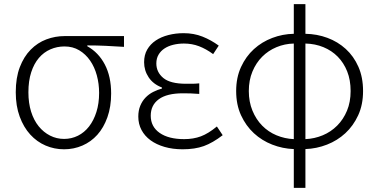

<svg xmlns="http://www.w3.org/2000/svg" viewBox="-20 -707 1827 926"><path d="M289 13Q242 13 200 -5Q158 -23 126 -58Q94 -93 75 -144.5Q56 -196 56 -262Q56 -332 75.5 -383Q95 -434 128 -467.5Q161 -501 203.5 -517Q246 -533 292 -533H578V-481Q531 -484 489 -486Q447 -488 401 -488V-484Q455 -454 485.5 -396Q516 -338 516 -256Q516 -192 498 -141.5Q480 -91 449.5 -57Q419 -23 377.5 -5Q336 13 289 13ZM289 -37Q325 -37 356 -52.5Q387 -68 409.5 -97Q432 -126 445 -167Q458 -208 458 -259Q458 -303 447 -343.5Q436 -384 414.5 -415Q393 -446 362 -464.5Q331 -483 291 -483Q255 -483 223 -469Q191 -455 167.5 -427.5Q144 -400 130.5 -358.5Q117 -317 117 -262Q117 -210 130 -168.5Q143 -127 166.5 -98Q190 -69 221.5 -53Q253 -37 289 -37Z M861 13Q813 13 773.5 1.5Q734 -10 706 -30.5Q678 -51 662.5 -80Q647 -109 647 -145Q647 -174 656.5 -197Q666 -220 682 -236.5Q698 -253 718.5 -263.5Q739 -274 761 -280V-285Q719 -301 697 -334Q675 -367 675 -407Q675 -442 690 -468Q705 -494 731 -511.5Q757 -529 792 -538Q827 -547 866 -547Q915 -547 956.5 -530.5Q998 -514 1035 -487L1008 -446Q974 -471 940 -484Q906 -497 867 -497Q840 -497 815.5 -491Q791 -485 773 -473Q755 -461 744.5 -443Q734 -425 734 -401Q734 -359 767.5 -331Q801 -303 878 -303Q892 -303 906.5 -303Q921 -303 941 -305V-254Q918 -256 899.5 -256.5Q881 -257 862 -257Q785 -257 746 -228.5Q707 -200 707 -149Q707 -96 750 -66Q793 -36 868 -36Q913 -36 949 -49.5Q985 -63 1026 -97L1054 -55Q1006 -18 963 -2.5Q920 13 861 13Z M1119 -268Q1119 -333 1142.5 -384Q1166 -435 1204.5 -470Q1243 -505 1293 -524Q1343 -543 1397 -544V-687H1453V-544Q1509 -543 1559 -524.5Q1609 -506 1647.5 -471Q1686 -436 1708.5 -385Q1731 -334 1731 -268Q1731 -202 1707.5 -151Q1684 -100 1645.5 -64.5Q1607 -29 1557 -9.5Q1507 10 1453 12V199H1397V12Q1343 10 1293 -9.5Q1243 -29 1204.5 -64.5Q1166 -100 1142.5 -151Q1119 -202 1119 -268ZM1453 -36Q1497 -38 1536.5 -54.5Q1576 -71 1606 -101Q1636 -131 1653.5 -173Q1671 -215 1671 -268Q1671 -321 1654.5 -362.5Q1638 -404 1609 -433.5Q1580 -463 1540 -479.5Q1500 -496 1453 -497ZM1180 -268Q1180 -216 1197.5 -173.5Q1215 -131 1244.5 -101Q1274 -71 1313.5 -54.5Q1353 -38 1397 -36V-497Q1353 -496 1313.5 -479.5Q1274 -463 1244.5 -433.5Q1215 -404 1197.5 -362Q1180 -320 1180 -268Z"/></svg>

Font: Kinto Sans Light
Style: Regular
Weight: 300
Designer: Authors: Ryoko NISHIZUKA  (kana & ideographs); Paul D. Hunt (Latin, Greek & Cyrillic); Wenlong ZHANG  (bopomofo); Sandol
Foundry: Adobe Systems Incorporated, ookami Inc.
Version: Version 0.001